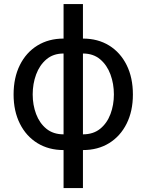

<svg xmlns="http://www.w3.org/2000/svg" viewBox="-20 -748 742 972"><path d="M301.8 11.7Q226.6 11.7 169.4 -23.4Q112.3 -58.6 80.6 -122.1Q48.8 -185.5 48.8 -269.5Q48.8 -355 80.6 -418.7Q112.3 -482.4 169.4 -517.6Q226.6 -552.7 301.8 -552.7H399.9Q475.6 -552.7 532.5 -517.6Q589.4 -482.4 621.1 -418.7Q652.8 -355 652.8 -269.5Q652.8 -185.5 621.1 -122.1Q589.4 -58.6 532.5 -23.4Q475.6 11.7 399.9 11.7ZM301.8 -67.9H399.9Q452.6 -67.9 487.3 -96.2Q522 -124.5 539.3 -170.7Q556.6 -216.8 556.6 -270Q556.6 -323.7 539.3 -370.8Q522 -418 487.3 -447.5Q452.6 -477.1 399.9 -477.1H301.8Q249.5 -477.1 214.8 -447.5Q180.2 -418 162.8 -370.8Q145.5 -323.7 145.5 -270Q145.5 -216.8 162.8 -170.7Q180.2 -124.5 214.8 -96.2Q249.5 -67.9 301.8 -67.9ZM301.8 204.1V-727.5H399.9V204.1Z"/></svg>

Font: Inter Cardless
Style: Regular
Weight: 400
Designer: Rasmus Andersson
Foundry: rsms
Version: Version 4.001;git-9221beed3